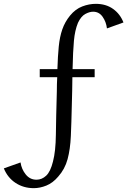

<svg xmlns="http://www.w3.org/2000/svg" viewBox="-115 -753 663 1000"><path d="M188 167Q160 200 126.5 213.5Q93 227 61 227Q8 227 -33.5 200Q-75 173 -95 124L-8 93Q-3 128 19 155.5Q41 183 75 183Q103 183 125.5 162Q148 141 161 88Q175 35 176 -51Q177 -137 181 -276Q181 -296 181.5 -314.5Q182 -333 183 -351H92V-393H184Q186 -460 191 -510.5Q196 -561 209.5 -600Q223 -639 250 -672Q278 -706 313.5 -719.5Q349 -733 384 -733Q437 -733 474 -706.5Q511 -680 528 -636L442 -605Q438 -639 419.5 -665.5Q401 -692 370 -692Q351 -692 329 -680Q307 -668 291 -634Q275 -595 270 -540.5Q265 -486 263 -393H378V-351H262Q262 -319 261 -282Q260 -245 259 -203Q257 -113 254 -44.5Q251 24 237 76Q223 128 188 167Z"/></svg>

Font: Joan
Style: Regular
Weight: 400
Designer: Paolo Biagini
Version: Version 1.001; ttfautohint (v1.8.4.7-5d5b);gftools[0.9.30]